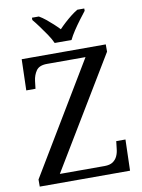

<svg xmlns="http://www.w3.org/2000/svg" viewBox="-100 -998 791 1066"><g transform="rotate(-10 296.0 -465.5)"><path d="M36 0V-40L411 -664H194Q150 -664 133 -639.5Q116 -615 112 -582L107 -539H55L60 -714H534V-673L158 -50H410Q440 -50 457 -61.5Q474 -73 482.5 -91.5Q491 -110 493 -132L498 -175H550L545 0ZM256 -771Q246 -794 228 -820.5Q210 -847 191 -873Q172 -899 156 -918V-931H195Q214 -920 233 -904.5Q252 -889 270 -872.5Q288 -856 303 -840Q318 -856 336 -872.5Q354 -889 373.5 -904.5Q393 -920 412 -931H451V-918Q436 -899 416.5 -873Q397 -847 379.5 -820.5Q362 -794 351 -771Z"/></g></svg>

Font: Noto Serif Tibetan
Style: Regular
Weight: 400
Designer: Monotype Design Team
Foundry: Monotype Imaging Inc.
Version: Version 2.103